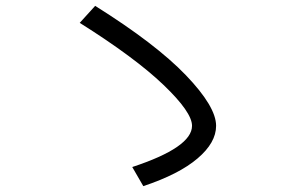

<svg xmlns="http://www.w3.org/2000/svg" viewBox="-20 -696 1040 662"><path d="M642.1 -262.2Q642.1 -309.1 543.9 -403.1Q445.8 -497.1 254.9 -617.2L308.1 -675.8Q517.1 -544.9 621.1 -436.5Q725.1 -328.1 725.1 -262.2Q725.1 -204.1 661.1 -149.7Q597.2 -95.2 474.1 -54.2L436 -120.1Q642.1 -188 642.1 -262.2Z"/></svg>

Font: WebKoruri
Style: Regular
Weight: 400
Foundry: lindwurm / mohemohe
Version: Version 1.00